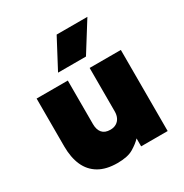

<svg xmlns="http://www.w3.org/2000/svg" viewBox="-180 -912 1020 1066"><g transform="rotate(-30 330.0 -378.5)"><path d="M268.5 15Q196.5 15 149.8 -12.5Q103 -40 80.2 -91.2Q57.5 -142.5 57.5 -214V-520H257.5V-241Q257.5 -205 274.5 -185Q291.5 -165 326.5 -165Q349 -165 365 -174.8Q381 -184.5 389.2 -201.5Q397.5 -218.5 397.5 -241V-520H597.5V0H427.5V-51Q406 -28 370 -6.5Q334 15 268.5 15ZM232.5 -585 331.5 -772H528.5L411.5 -585Z"/></g></svg>

Font: Geologica Black
Style: Regular
Weight: 900
Designer: Sindre Bremnes, Frode Helland
Foundry: Monokrom Skriftforlag AS
Version: Version 1.010;gftools[0.9.28]